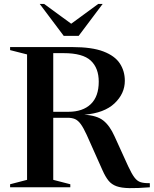

<svg xmlns="http://www.w3.org/2000/svg" viewBox="-20 -955 784 979"><path d="M31.5 -699.5V-715H349Q449 -715 507.5 -692.5Q566 -670 591.2 -631.2Q616.5 -592.5 616.5 -543Q616.5 -478 564.2 -428.2Q512 -378.5 409.5 -370Q474 -366.5 507 -340.2Q540 -314 564 -260L633 -108.5Q651.5 -68.5 665.8 -49.8Q680 -31 697.8 -25.8Q715.5 -20.5 744 -21V0Q680 5 639.5 4.2Q599 3.5 574 -5.5Q549 -14.5 533.2 -34Q517.5 -53.5 503 -86L422 -267.5Q405.5 -303.5 391.8 -322.2Q378 -341 362.5 -347.8Q347 -354.5 325.5 -354.5H251.5V-38L338.5 -15.5V0H31.5V-15.5L118 -38V-677.5ZM328.5 -385Q402 -385 442.8 -424Q483.5 -463 483.5 -538.5Q483.5 -608 442.8 -646Q402 -684 305 -684H251.5V-385ZM503.5 -935 381 -772H305L182.5 -935H205L343 -834L481 -935Z"/></svg>

Font: Newsreader Display Medium
Style: Regular
Weight: 500
Designer: Hugues Gentile
Foundry: Production Type
Version: Version 1.001